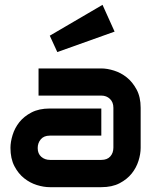

<svg xmlns="http://www.w3.org/2000/svg" viewBox="-20 -775 648 795"><path d="M562.4 -162.9Q562.4 -137.6 553.5 -109.2Q544.6 -80.7 525.5 -56.7Q506.4 -32.7 475.2 -16.3Q444.1 0 399.5 0H186.1Q160.9 0 132.4 -8.9Q104 -17.8 80 -36.9Q55.9 -55.9 39.6 -87.1Q23.3 -118.3 23.3 -162.9Q23.3 -187.1 32.2 -216.1Q41.1 -245 60.1 -269.1Q79.2 -293.1 110.4 -309.4Q141.6 -325.7 186.1 -325.7H399.5V-213.4H186.1Q161.9 -213.4 149 -198.3Q136.1 -183.2 136.1 -161.9Q136.1 -138.6 151 -125.7Q165.8 -112.9 187.1 -112.9H399.5Q423.8 -112.9 436.6 -127.2Q449.5 -141.6 449.5 -163.9V-328.7Q449.5 -352 435.1 -365.6Q420.8 -379.2 399.5 -379.2H139.6V-491.6H399.5Q423.8 -491.6 452.2 -482.7Q480.7 -473.8 504.7 -454.7Q528.7 -435.6 545.5 -404.5Q562.4 -373.3 562.4 -328.7ZM454.5 -644.1 217.3 -559.4 186.1 -627.2 404.5 -755Z"/></svg>

Font: AKL FREE 001
Style: Regular
Weight: 400
Designer: AKL
Foundry: AKL
Version: Version 1.00;August 10, 2024;FontCreator 13.0.0.2630 64-bit